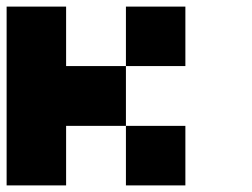

<svg xmlns="http://www.w3.org/2000/svg" viewBox="-20 -560 761 580"><path d="M179.7 -360.4Q240.2 -360.4 360.4 -360.4Q360.4 -299.8 360.4 -179.7Q299.8 -179.7 179.7 -179.7Q179.7 -120.1 179.7 0Q120.1 0 0 0Q0 -179.7 0 -540Q59.6 -540 179.7 -540Q179.7 -480.5 179.7 -360.4ZM360.4 -540Q419.9 -540 540 -540Q540 -480.5 540 -360.4Q480.5 -360.4 360.4 -360.4Q360.4 -419.9 360.4 -540ZM360.4 -179.7Q419.9 -179.7 540 -179.7Q540 -120.1 540 0Q480.5 0 360.4 0Q360.4 -59.6 360.4 -179.7Z"/></svg>

Font: Pixelfont
Style: 5 px
Weight: 400
Designer: Eugene Lysy
Version: Version 1.0.2 (beta)